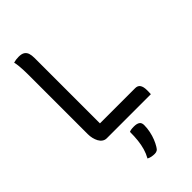

<svg xmlns="http://www.w3.org/2000/svg" viewBox="-293 -790 1136 1136"><g transform="rotate(-45 275.0 -222.0)"><path d="M143 0Q128 0 116 -8.5Q104 -17 96.5 -31Q89 -45 85 -62Q81 -79 81 -97V-598Q81 -620 80 -638Q79 -656 77.5 -671.5Q76 -687 72 -704Q82 -707 92.5 -708.5Q103 -710 115 -710Q141 -710 154 -701Q167 -692 172 -676.5Q177 -661 177 -638V-91H472Q482 -91 490 -87.5Q498 -84 503 -76.5Q508 -69 510.5 -58Q513 -47 513 -32Q513 -27 513 -21.5Q513 -16 512.5 -10.5Q512 -5 512 0ZM267 70Q274 67 279.5 66Q285 65 291.5 64.5Q298 64 305 64Q330 64 342.5 72.5Q355 81 355 101Q355 127 349.5 153.5Q344 180 335 202.5Q326 225 315 243Q307 257 298.5 261.5Q290 266 279 266Q265 266 252.5 263.5Q240 261 229 255Q244 228 252 200Q260 172 263.5 140.5Q267 109 267 70Z"/></g></svg>

Font: Code D Ace
Style: Regular
Weight: 400
Version: Version 1.085; ttfautohint (v1.8.4.7-5d5b);Nerd Fonts 3.0.2